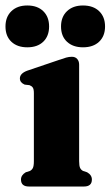

<svg xmlns="http://www.w3.org/2000/svg" viewBox="-50 -680 403 700"><path d="M238.5 -444.5V-92.5Q238.5 -75 242.2 -67.5Q246 -60 253.5 -56.5L267.5 -52Q285 -42 285 -25.5Q285 0 256 0H55.5Q26.5 0 26.5 -25.5Q26.5 -41.5 44 -52L58.5 -56.5Q66 -60 69.8 -67.5Q73.5 -75 73.5 -92.5V-340.5Q73.5 -355 69.5 -360.8Q65.5 -366.5 57.5 -369.5L40 -371.5Q22.5 -379 22.5 -394Q22.5 -412 48.5 -422L163.5 -461Q180.5 -467 191 -470Q201.5 -473 212 -473Q224.5 -473 231.5 -465Q238.5 -457 238.5 -444.5ZM49.5 -507.5Q13 -507.5 -8.5 -527.8Q-30 -548 -30 -583.5Q-30 -618.5 -8.5 -639.2Q13 -660 49.5 -660Q86.5 -660 107.8 -639.2Q129 -618.5 129 -583.5Q129 -548.5 107.8 -528Q86.5 -507.5 49.5 -507.5ZM252.5 -507.5Q216 -507.5 194.2 -527.8Q172.5 -548 172.5 -583.5Q172.5 -618.5 194.2 -639.2Q216 -660 252.5 -660Q290 -660 311.5 -639.2Q333 -618.5 333 -583.5Q333 -548.5 311.5 -528Q290 -507.5 252.5 -507.5Z"/></svg>

Font: Fraunces 72pt S050
Style: Bold
Weight: 700
Version: Version 1.000; ttfautohint (v1.8.3)